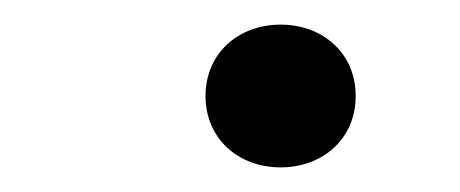

<svg xmlns="http://www.w3.org/2000/svg" viewBox="-20 -322 374 156"><path d="M208 -186C242 -186 269 -209 269 -244C269 -279 242 -302 208 -302C174 -302 147 -279 147 -244C147 -209 174 -186 208 -186Z"/></svg>

Font: Sprat
Style: Regular
Weight: 400
Designer: Ethan Nakache
Foundry: Collletttivo
Version: Version 2.000;Glyphs 3.2 (3217)